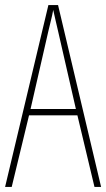

<svg xmlns="http://www.w3.org/2000/svg" viewBox="-20 -734 417 754"><path d="M351 0 284 -281H94L26 0H0L170 -714H208L377 0ZM208 -612Q202 -637 198 -655Q194 -673 189 -695Q185 -673 180.5 -655.5Q176 -638 170 -612L100 -306H278Z"/></svg>

Font: Noto Sans Gujarati ExtraCondensed Thin
Style: Regular
Weight: 100
Width: 2
Designer: Jelle Bosma - Monotype Design Team, Universal Thirst
Foundry: Monotype Imaging Inc.
Version: Version 2.106; ttfautohint (v1.8.4.7-5d5b)